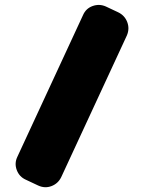

<svg xmlns="http://www.w3.org/2000/svg" viewBox="-20 -784 598 796"><path d="M234 -50Q221 -23 193.5 -12.5Q166 -2 138 -15L87 -39Q60 -51 49.5 -79Q39 -107 52 -134L324 -721Q336 -749 364 -759Q392 -769 419 -757L470 -733Q497 -720 507.5 -692.5Q518 -665 506 -637Z"/></svg>

Font: d puntillas B to tiptoe
Style: Regular
Weight: 400
Designer: deFharo
Foundry: deFharo.com
Version: Version 1.001 2012